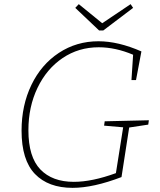

<svg xmlns="http://www.w3.org/2000/svg" viewBox="-20 -899 774 926"><path d="M698 -319 695 -298 603 -284 566 -45Q430 7 330 7Q213 7 148.5 -60Q84 -127 84 -269Q84 -391 131.5 -489.5Q179 -588 264 -644Q349 -700 455 -700Q550 -700 662 -651L636 -513H614L622 -635Q537 -671 456 -671Q359 -671 282 -619Q205 -567 161 -475.5Q117 -384 117 -271Q117 -142 174.5 -82Q232 -22 336 -22Q424 -22 539 -64L574 -285L482 -293L485 -314ZM473 -787 610 -879 622 -861 478 -752H458L343 -861L360 -879Z"/></svg>

Font: Bitter Pro ExtraLight
Style: Italic
Weight: 275
Italic angle: -9°
Designer: Sol Matas, and Bitter project Authors
Foundry: Sol Matas
Version: Version 1.010